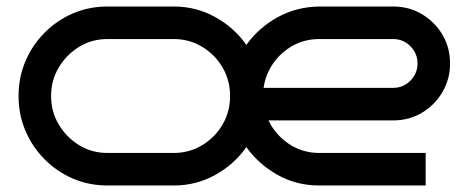

<svg xmlns="http://www.w3.org/2000/svg" viewBox="-20 -570 1429 590"><path d="M1363 -375Q1363 -327 1339.5 -287Q1316 -247 1276.5 -223.5Q1237 -200 1188 -200H805Q826 -156 867.5 -128Q909 -100 961 -100H1288V0H961Q891 0 833 -32.5Q775 -65 737 -118Q700 -65 641.5 -32.5Q583 0 514 0H310Q253 0 203.5 -21.5Q154 -43 116.5 -81Q79 -119 58 -168.5Q37 -218 37 -275Q37 -332 58 -381.5Q79 -431 116.5 -469Q154 -507 203.5 -528.5Q253 -550 310 -550H514Q583 -550 641.5 -517.5Q700 -485 737 -432Q775 -485 833 -517Q891 -549 961 -550H1188Q1237 -550 1276.5 -526.5Q1316 -503 1339.5 -463.5Q1363 -424 1363 -375ZM687 -275Q687 -323 664 -362.5Q641 -402 601.5 -426Q562 -450 514 -450H310Q262 -450 223 -426Q184 -402 160.5 -362.5Q137 -323 137 -275Q137 -227 160.5 -187.5Q184 -148 223 -124Q262 -100 310 -100H514Q562 -100 601.5 -124Q641 -148 664 -187.5Q687 -227 687 -275ZM1188 -300Q1219 -300 1241 -322Q1263 -344 1263 -375Q1263 -406 1241 -428Q1219 -450 1188 -450H961Q917 -450 880.5 -430Q844 -410 820 -376Q796 -342 790 -300Z"/></svg>

Font: Bruno Ace
Style: Regular
Weight: 400
Version: Version 1.100; ttfautohint (v1.8.4.7-5d5b);gftools[0.9.27]